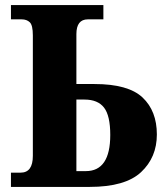

<svg xmlns="http://www.w3.org/2000/svg" viewBox="-20 -734 651 754"><path d="M23 0H332Q472 0 534 -58Q596 -116 596 -206Q596 -298 540 -351Q484 -404 351 -404H280V-600Q280 -658 325 -658H386V-714H23V-658H65Q85 -658 97 -646.5Q109 -635 109 -595V-122Q109 -56 61 -56H23ZM280 -62V-343H312Q364 -343 388.5 -311.5Q413 -280 413 -204Q413 -62 317 -62Z"/></svg>

Font: Noto Serif SemiCondensed Extra
Style: Regular
Weight: 800
Width: 4
Designer: Monotype Design Team
Foundry: Monotype Imaging Inc.
Version: Version 1.002